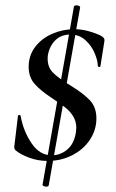

<svg xmlns="http://www.w3.org/2000/svg" viewBox="-20 -589 434 717"><path d="M266 -569Q272 -569 276 -566.5Q280 -564 279 -560L162 103Q161 108 152 108Q147 108 142.5 105.5Q138 103 139 100L256 -564Q257 -569 266 -569ZM158 -369Q158 -337 179 -316.5Q200 -296 246 -268Q293 -239 316.5 -213.5Q340 -188 340 -147Q340 -104 316 -67.5Q292 -31 250 -9.5Q208 12 158 12Q122 12 89.5 0Q57 -12 39 -27Q31 -33 34 -47L47 -156Q47 -159 51.5 -159.5Q56 -160 57 -156Q67 -100 97.5 -54.5Q128 -9 173 -9Q205 -9 230.5 -30Q256 -51 263 -92Q265 -106 265 -111Q265 -136 253 -155Q241 -174 224 -187.5Q207 -201 175 -222Q132 -250 109.5 -275.5Q87 -301 87 -339Q87 -382 111.5 -414Q136 -446 175.5 -463Q215 -480 258 -480Q284 -480 311 -472.5Q338 -465 358 -455Q365 -451 368 -446.5Q371 -442 370 -436L355 -342Q354 -338 349.5 -339Q345 -340 345 -345Q345 -363 333.5 -390.5Q322 -418 299 -439Q276 -460 243 -460Q208 -460 186.5 -438.5Q165 -417 159 -384Q158 -379 158 -369Z"/></svg>

Font: Cormorant Garamond SemiBold
Style: Italic
Weight: 600
Italic angle: -10°
Designer: Christian Thalmann (Catharsis Fonts)
Foundry: Catharsis Fonts
Version: Version 4.000